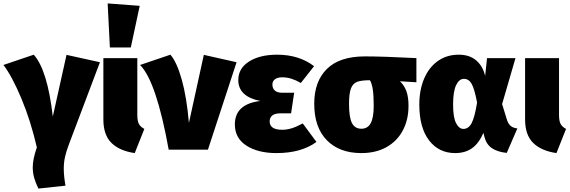

<svg xmlns="http://www.w3.org/2000/svg" viewBox="-45 -873 3327 1120"><path d="M263 -193 343 -553 538 -510 357 -31Q341 11 334 43.5Q327 76 327 111Q327 154 337 210L179 227Q162 192 154 163Q146 134 146 104Q146 55 170 -13Q134 -169 79.5 -299Q25 -429 -25 -494L152 -554Q232 -464 263 -193Z M756 -202Q756 -168 765 -150.5Q774 -133 797 -121L741 20Q652 7 605 -39.5Q558 -86 558 -176V-534H756ZM770 -839 718 -596H596L583 -853Z M1057 -156 1144 -553 1335 -510 1168 0H939Q867 -399 772 -494L949 -554Q986 -512 1015 -409.5Q1044 -307 1057 -156Z M1787 -487 1710 -389Q1680 -406 1654.5 -414Q1629 -422 1600 -422Q1575 -422 1559.5 -411Q1544 -400 1544 -380Q1544 -358 1558 -345Q1572 -332 1601 -332H1671L1653 -212H1593Q1559 -212 1543.5 -199.5Q1528 -187 1528 -165Q1528 -116 1601 -116Q1628 -116 1656 -124.5Q1684 -133 1721 -153L1801 -45Q1712 20 1568 20Q1460 20 1392.5 -23.5Q1325 -67 1325 -147Q1325 -266 1473 -284Q1345 -310 1345 -406Q1345 -474 1407.5 -514Q1470 -554 1572 -554Q1699 -554 1787 -487Z M2384 -393 2288 -399Q2314 -374 2326 -340Q2338 -306 2338 -256Q2338 -174 2304.5 -111.5Q2271 -49 2209 -14.5Q2147 20 2063 20Q1935 20 1861.5 -55Q1788 -130 1788 -268Q1788 -398 1862 -471Q1936 -544 2084 -544Q2190 -544 2384 -534ZM2135 -256Q2135 -317 2129.5 -352Q2124 -387 2113 -405Q2063 -405 2038 -395.5Q2013 -386 2002 -356.5Q1991 -327 1991 -267Q1991 -189 2008 -155.5Q2025 -122 2063 -122Q2100 -122 2117.5 -154.5Q2135 -187 2135 -256Z M2785 -430 2796 -534H2962L2884 -266L2911 -178Q2919 -151 2934 -138.5Q2949 -126 2973 -124L2911 19Q2856 13 2824 -9Q2792 -31 2781 -74L2775 -98Q2748 -36 2708 -8Q2668 20 2610 20Q2515 20 2458 -54Q2401 -128 2401 -263Q2401 -348 2429 -414Q2457 -480 2509 -517Q2561 -554 2631 -554Q2694 -554 2733 -520.5Q2772 -487 2785 -430ZM2598 -263Q2598 -188 2615.5 -154.5Q2633 -121 2658 -121Q2688 -121 2706 -154.5Q2724 -188 2738 -275Q2723 -354 2706.5 -383.5Q2690 -413 2661 -413Q2633 -413 2615.5 -376Q2598 -339 2598 -263Z M3216 -202Q3216 -168 3225 -150.5Q3234 -133 3257 -121L3201 20Q3112 7 3065 -39.5Q3018 -86 3018 -176V-534H3216Z"/></svg>

Font: FiraGO Heavy
Style: Regular
Weight: 900
Designer: bBox Type
Foundry: bBox Type GmbH
Version: Version 1.001